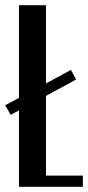

<svg xmlns="http://www.w3.org/2000/svg" viewBox="-25 -719 339 739"><path d="M152 -699V-398L248 -450L268 -413L152 -350V-43H294V0H48V-294L16 -277L-5 -314L48 -342V-699Z"/></svg>

Font: Moniqa Paragraph
Style: Bold
Weight: 700
Designer: Rajesh Rajput
Foundry: Rajesh Rajput
Version: Version 1.000